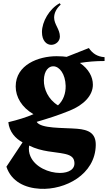

<svg xmlns="http://www.w3.org/2000/svg" viewBox="-20 -857 693 1199"><path d="M121 32 20 184C51 277 136 317 231 322C386 330 575 234 578 49C579 -25 534 -47 461 -53C372 -60 235 -53 209 -96C280 -117 344 -137 415 -166C504 -202 560 -261 560 -328C560 -377 534 -426 479 -464C529 -472 577 -476 633 -476V-500C587 -503 557 -524 535 -557L396 -502C382 -504 364 -506 333 -506C221 -506 78 -453 78 -317C78 -251 116 -186 189 -144C146 -125 91 -108 32 -94C38 -34 76 8 121 32ZM162 52C241 92 325 91 380 103C415 110 440 122 444 152C452 200 409 223 354 223C286 223 199 187 170 119C161 99 158 76 162 52ZM254 -356C255 -417 285 -445 315 -443C352 -441 388 -395 390 -321C391 -275 376 -230 342 -199C280 -237 253 -302 254 -356ZM300 -577C328 -577 354 -599 354 -629C354 -674 318 -705 318 -747C318 -776 333 -805 359 -828L353 -837C288 -802 242 -721 242 -657C242 -601 272 -577 300 -577Z"/></svg>

Font: Sinistre Bold
Style: Regular
Weight: 900
Designer: Jules Durand
Foundry: Collletttivo
Version: Version 69.420;Glyphs 3.2 (3217)